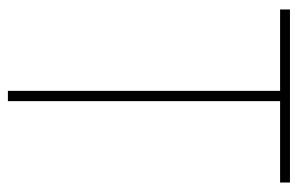

<svg xmlns="http://www.w3.org/2000/svg" viewBox="-154 -600 754 486"><g transform="rotate(90 223.0 -357.0)"><path d="M236 0H210V-689H4V-714H442V-689H236Z"/></g></svg>

Font: Noto Sans Bengali SemiCondensed Thin
Style: Regular
Weight: 100
Width: 4
Designer: Joana Ranito - Universal Thirst; Jelle Bosma - Monotype Design Team
Foundry: Universal Thirst ehf.
Version: Version 3.000; ttfautohint (v1.8.4.7-5d5b)